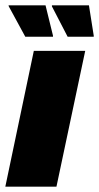

<svg xmlns="http://www.w3.org/2000/svg" viewBox="-29 -701 372 721"><path d="M-9 0 98 -510H291L183 0ZM66 -563 4 -677 3 -681H142L170 -567V-563ZM225 -563 166 -677V-681H305L323 -567V-563Z"/></svg>

Font: Saira Semi Condensed Black
Style: Italic
Weight: 900
Width: 4
Italic angle: -12°
Designer: Hector Gatti with collaboration of the Omnibus-Type team
Foundry: Omnibus-Type
Version: Version 1.001; ttfautohint (v1.8)